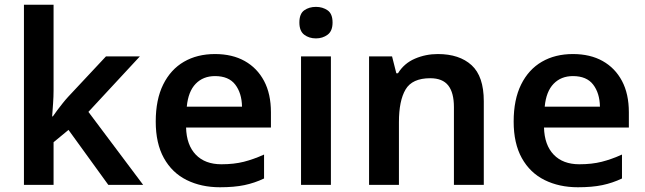

<svg xmlns="http://www.w3.org/2000/svg" viewBox="-20 -780 2719 810"><path d="M206 -399Q206 -373 204 -344.5Q202 -316 200 -289H203Q211 -301 222 -315.5Q233 -330 244.5 -344.5Q256 -359 267 -371L427 -542H570L353 -308L584 0H437L269 -232L206 -180V0H81V-760H206Z M887 -552Q960 -552 1012.5 -522.5Q1065 -493 1094 -438.5Q1123 -384 1123 -306V-242H765Q767 -168 806 -127.5Q845 -87 914 -87Q967 -87 1008.5 -97.5Q1050 -108 1094 -128V-27Q1054 -8 1011 1Q968 10 908 10Q829 10 767.5 -20.5Q706 -51 671.5 -113Q637 -175 637 -267Q637 -360 668.5 -423.5Q700 -487 756 -519.5Q812 -552 887 -552ZM887 -459Q837 -459 805.5 -426.5Q774 -394 768 -330H1001Q1000 -387 972.5 -423Q945 -459 887 -459Z M1376 -542V0H1250V-542ZM1313 -751Q1341 -751 1362 -736.5Q1383 -722 1383 -685Q1383 -649 1362 -633.5Q1341 -618 1313 -618Q1284 -618 1263.5 -633.5Q1243 -649 1243 -685Q1243 -722 1263.5 -736.5Q1284 -751 1313 -751Z M1827 -552Q1918 -552 1969.5 -505Q2021 -458 2021 -353V0H1895V-328Q1895 -389 1871 -419.5Q1847 -450 1795 -450Q1719 -450 1691 -402.5Q1663 -355 1663 -265V0H1537V-542H1634L1652 -471H1659Q1685 -513 1730.5 -532.5Q1776 -552 1827 -552Z M2397 -552Q2470 -552 2522.5 -522.5Q2575 -493 2604 -438.5Q2633 -384 2633 -306V-242H2275Q2277 -168 2316 -127.5Q2355 -87 2424 -87Q2477 -87 2518.5 -97.5Q2560 -108 2604 -128V-27Q2564 -8 2521 1Q2478 10 2418 10Q2339 10 2277.5 -20.5Q2216 -51 2181.5 -113Q2147 -175 2147 -267Q2147 -360 2178.5 -423.5Q2210 -487 2266 -519.5Q2322 -552 2397 -552ZM2397 -459Q2347 -459 2315.5 -426.5Q2284 -394 2278 -330H2511Q2510 -387 2482.5 -423Q2455 -459 2397 -459Z"/></svg>

Font: Noto Sans Tangsa SemiBold
Style: Regular
Weight: 600
Version: Version 1.504